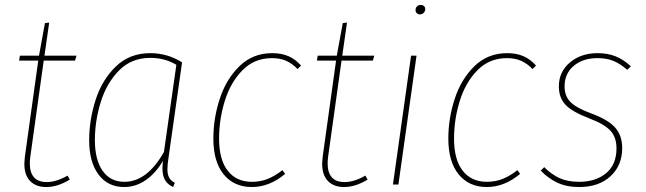

<svg xmlns="http://www.w3.org/2000/svg" viewBox="-20 -743 2599 773"><path d="M102 -112Q100 -94 100 -86Q100 -10 168 -10Q207 -10 252 -36L261 -20Q212 10 166 10Q125 10 101.5 -14Q78 -38 78 -84Q78 -91 80 -111L134 -499H57L60 -519H137L161 -650L178 -652L159 -519H288L282 -499H156Z M713 -492 659 -112Q654 -79 654 -62Q654 -41 661 -28Q668 -15 684 -7L677 10Q655 0 644.5 -18Q634 -36 634 -66Q634 -75 636 -95Q607 -46 567 -18Q527 10 480 10Q414 10 376.5 -40.5Q339 -91 339 -178Q339 -260 365 -341Q391 -422 446.5 -475.5Q502 -529 585 -529Q654 -529 713 -492ZM362 -179Q362 -100 393 -55.5Q424 -11 481 -11Q572 -11 640 -131L690 -482Q644 -510 585 -510Q509 -510 459 -459Q409 -408 385.5 -332Q362 -256 362 -179Z M1192 -479 1178 -465Q1157 -487 1132.5 -498Q1108 -509 1075 -509Q1004 -509 956 -460Q908 -411 885 -336.5Q862 -262 862 -185Q862 -100 897 -55.5Q932 -11 994 -11Q1029 -11 1058.5 -23Q1088 -35 1117 -58L1128 -43Q1065 10 994 10Q922 10 880.5 -41Q839 -92 839 -185Q839 -267 865 -346Q891 -425 944.5 -477Q998 -529 1076 -529Q1113 -529 1141 -517Q1169 -505 1192 -479Z M1301 -112Q1299 -94 1299 -86Q1299 -10 1367 -10Q1406 -10 1451 -36L1460 -20Q1411 10 1365 10Q1324 10 1300.5 -14Q1277 -38 1277 -84Q1277 -91 1279 -111L1333 -499H1256L1259 -519H1336L1360 -650L1377 -652L1358 -519H1487L1481 -499H1355Z M1657 -519 1584 0H1562L1635 -519ZM1653 -702Q1653 -711 1658.5 -717Q1664 -723 1674 -723Q1682 -723 1687 -718.5Q1692 -714 1692 -706Q1692 -698 1686 -691.5Q1680 -685 1670 -685Q1663 -685 1658 -690Q1653 -695 1653 -702Z M2138 -479 2124 -465Q2103 -487 2078.5 -498Q2054 -509 2021 -509Q1950 -509 1902 -460Q1854 -411 1831 -336.5Q1808 -262 1808 -185Q1808 -100 1843 -55.5Q1878 -11 1940 -11Q1975 -11 2004.5 -23Q2034 -35 2063 -58L2074 -43Q2011 10 1940 10Q1868 10 1826.5 -41Q1785 -92 1785 -185Q1785 -267 1811 -346Q1837 -425 1890.5 -477Q1944 -529 2022 -529Q2059 -529 2087 -517Q2115 -505 2138 -479Z M2520 -476 2505 -462Q2478 -486 2450.5 -497.5Q2423 -509 2385 -509Q2327 -509 2290 -478Q2253 -447 2253 -395Q2253 -357 2276 -333Q2299 -309 2361 -286Q2429 -261 2457 -229Q2485 -197 2485 -147Q2485 -77 2438 -33.5Q2391 10 2312 10Q2261 10 2224 -7.5Q2187 -25 2157 -56L2171 -70Q2200 -41 2232.5 -26Q2265 -11 2312 -11Q2378 -11 2420 -45.5Q2462 -80 2462 -146Q2462 -190 2438 -216.5Q2414 -243 2351 -267Q2283 -293 2256.5 -321.5Q2230 -350 2230 -395Q2230 -454 2274.5 -491.5Q2319 -529 2386 -529Q2427 -529 2459 -516Q2491 -503 2520 -476Z"/></svg>

Font: Fira Sans Condensed Thin
Style: Italic
Weight: 250
Width: 3
Italic angle: -8°
Designer: Carrois Corporate & Edenspiekermann AG
Foundry: Carrois Corporate GbR & Edenspiekermann AG
Version: Version 4.203